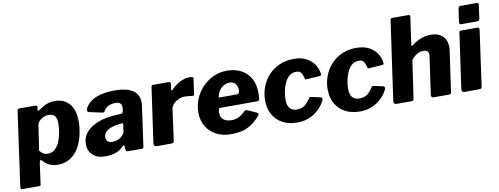

<svg xmlns="http://www.w3.org/2000/svg" viewBox="-79 -1123 4337 1668"><g transform="rotate(-10 2089.5 -288.5)"><path d="M1 165Q-6 165 -8 157.5Q-10 150 -9 139L82 -511Q84 -523 87.5 -526.5Q91 -530 106 -530H236Q249 -530 254.5 -527Q260 -524 258 -512L254 -487Q253 -481 259.5 -482Q266 -483 273 -488Q294 -503 314.5 -514.5Q335 -526 359.5 -533Q384 -540 416 -540Q492 -540 540.5 -488Q589 -436 589 -329Q589 -274 576 -214Q563 -154 534.5 -103.5Q506 -53 459 -21.5Q412 10 345 10Q306 10 273.5 -5Q241 -20 216 -50Q206 -61 200.5 -53Q195 -45 193 -30L168 152Q167 161 164 163Q161 165 153 165H1ZM278 -100Q317 -100 343 -125.5Q369 -151 384 -189.5Q399 -228 405.5 -269Q412 -310 412 -342Q412 -376 403 -395.5Q394 -415 378 -422.5Q362 -430 340 -430Q315 -430 292.5 -419.5Q270 -409 255.5 -392.5Q241 -376 239 -358L206 -140Q220 -120 236.5 -110Q253 -100 278 -100Z M921 -44Q893 -15 851.5 -2.5Q810 10 765 10Q694 10 655 -27.5Q616 -65 616 -122Q616 -180 646.5 -219Q677 -258 725.5 -282.5Q774 -307 830.5 -317.5Q887 -328 939 -329L959 -330Q978 -330 981 -349L984 -368Q985 -373 985.5 -376.5Q986 -380 986 -384Q986 -408 971.5 -420Q957 -432 929 -432Q901 -432 873 -421.5Q845 -411 825 -377Q822 -371 817.5 -369.5Q813 -368 802 -370L689 -394Q682 -396 678 -404Q674 -412 682 -432Q715 -489 781 -514.5Q847 -540 938 -540Q1019 -540 1066.5 -522Q1114 -504 1135 -472Q1156 -440 1156 -398Q1156 -391 1155.5 -384Q1155 -377 1154 -369L1105 -19Q1103 -6 1100 -3Q1097 0 1084 0H964Q952 0 949 -8Q946 -16 944 -29V-48Q943 -68 921 -44ZM965 -235Q967 -244 966 -246Q965 -248 956 -247L932 -245Q914 -244 890 -238.5Q866 -233 843.5 -222.5Q821 -212 806.5 -194Q792 -176 792 -150Q792 -130 805.5 -117Q819 -104 846 -104Q871 -104 891 -111Q911 -118 923 -128Q936 -138 946 -151Q956 -164 957 -176Z M1219 0Q1206 0 1200 -8Q1194 -16 1195 -28L1264 -514Q1266 -524 1268.5 -527Q1271 -530 1280 -530H1420Q1427 -530 1432 -524.5Q1437 -519 1435 -506L1428 -466Q1427 -455 1431 -454Q1435 -453 1441 -460Q1463 -483 1490.5 -501.5Q1518 -520 1545.5 -530Q1573 -540 1595 -540Q1615 -540 1626.5 -537Q1638 -534 1636 -524L1618 -394Q1616 -381 1613 -378Q1610 -375 1604 -376Q1581 -379 1560 -380.5Q1539 -382 1527 -382Q1509 -382 1489 -374.5Q1469 -367 1452 -355Q1435 -343 1424.5 -328.5Q1414 -314 1411 -299L1373 -21Q1371 -7 1365 -3.5Q1359 0 1344 0H1219Z M1874 10Q1800 10 1744.5 -19.5Q1689 -49 1657.5 -101.5Q1626 -154 1626 -224Q1626 -286 1649 -342.5Q1672 -399 1714 -443.5Q1756 -488 1812 -514Q1868 -540 1934 -540Q2004 -540 2057.5 -511.5Q2111 -483 2140.5 -430Q2170 -377 2170 -303Q2170 -289 2169 -275Q2168 -261 2166 -247Q2165 -238 2160 -235Q2155 -232 2142 -232H1820Q1809 -232 1806 -218.5Q1803 -205 1803 -190Q1803 -149 1830 -129Q1857 -109 1900 -109Q1933 -109 1963 -123Q1993 -137 2024 -169Q2030 -174 2036 -173.5Q2042 -173 2050 -170L2126 -136Q2149 -126 2133 -107Q2091 -60 2052 -35Q2013 -10 1970 0Q1927 10 1874 10ZM1983 -322Q1993 -322 2000 -330.5Q2007 -339 2007 -359Q2007 -386 1990.5 -410Q1974 -434 1936 -434Q1910 -434 1885.5 -420Q1861 -406 1844.5 -381Q1828 -356 1823 -322Z M2521 -540Q2591 -540 2636.5 -514Q2682 -488 2706 -449Q2730 -410 2733 -369Q2734 -361 2731 -358Q2728 -355 2716 -354L2599 -346Q2592 -345 2589 -351.5Q2586 -358 2584 -369Q2580 -383 2574.5 -396Q2569 -409 2557.5 -417.5Q2546 -426 2524 -426Q2486 -426 2461 -403.5Q2436 -381 2420.5 -346Q2405 -311 2398 -273Q2391 -235 2391 -204Q2391 -150 2413 -126Q2435 -102 2473 -102Q2518 -102 2545 -123Q2572 -144 2598 -185Q2602 -190 2615 -188L2697 -170Q2704 -169 2707 -161.5Q2710 -154 2705 -140Q2697 -122 2678 -96.5Q2659 -71 2628.5 -46.5Q2598 -22 2555 -6Q2512 10 2457 10Q2384 10 2329.5 -19.5Q2275 -49 2245 -102.5Q2215 -156 2215 -227Q2215 -289 2236.5 -346Q2258 -403 2298.5 -446.5Q2339 -490 2395.5 -515Q2452 -540 2521 -540Z M3073 -540Q3143 -540 3188.5 -514Q3234 -488 3258 -449Q3282 -410 3285 -369Q3286 -361 3283 -358Q3280 -355 3268 -354L3151 -346Q3144 -345 3141 -351.5Q3138 -358 3136 -369Q3132 -383 3126.5 -396Q3121 -409 3109.5 -417.5Q3098 -426 3076 -426Q3038 -426 3013 -403.5Q2988 -381 2972.5 -346Q2957 -311 2950 -273Q2943 -235 2943 -204Q2943 -150 2965 -126Q2987 -102 3025 -102Q3070 -102 3097 -123Q3124 -144 3150 -185Q3154 -190 3167 -188L3249 -170Q3256 -169 3259 -161.5Q3262 -154 3257 -140Q3249 -122 3230 -96.5Q3211 -71 3180.5 -46.5Q3150 -22 3107 -6Q3064 10 3009 10Q2936 10 2881.5 -19.5Q2827 -49 2797 -102.5Q2767 -156 2767 -227Q2767 -289 2788.5 -346Q2810 -403 2850.5 -446.5Q2891 -490 2947.5 -515Q3004 -540 3073 -540Z M3335 0Q3322 0 3316 -8Q3310 -16 3311 -28L3410 -726Q3412 -736 3417 -739Q3422 -742 3430 -742H3571Q3587 -742 3584 -722L3550 -482Q3548 -467 3558 -475Q3592 -500 3621.5 -514Q3651 -528 3677 -534Q3703 -540 3729 -540Q3797 -540 3834.5 -504Q3872 -468 3872 -405Q3872 -397 3871.5 -389Q3871 -381 3869 -372L3819 -22Q3817 -8 3812.5 -4Q3808 0 3793 0H3663Q3638 0 3642 -28L3689 -360Q3690 -364 3690 -367Q3690 -370 3690 -373Q3690 -393 3678 -403Q3666 -413 3642 -413Q3622 -413 3604 -406Q3586 -399 3569.5 -385.5Q3553 -372 3537 -353L3488 -21Q3487 -7 3481.5 -3.5Q3476 0 3460 0Z M4089 -21Q4087 -7 4081 -3.5Q4075 0 4059 0H3935Q3922 0 3916 -8Q3910 -16 3911 -28L3980 -514Q3982 -524 3985 -527Q3988 -530 3997 -530H4146Q4153 -530 4155.5 -522.5Q4158 -515 4157 -506ZM4172 -606Q4170 -592 4163.5 -588Q4157 -584 4141 -584H4007Q3997 -584 3994 -592.5Q3991 -601 3993 -613L4009 -721Q4012 -742 4028 -742H4177Q4184 -742 4186.5 -734Q4189 -726 4187 -717Z"/></g></svg>

Font: Libre Franklin ExtraBold
Style: Italic
Weight: 800
Italic angle: -8°
Designer: Pablo Impallari, Rodrigo Fuenzalida, Nhung Nguyen
Foundry: Impallari Type
Version: Version 3.000